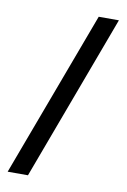

<svg xmlns="http://www.w3.org/2000/svg" viewBox="-82 -764 538 814"><g transform="rotate(10 186.5 -357.0)"><path d="M362.8 -713.9 97.2 0H9.8L275.9 -713.9Z"/></g></svg>

Font: Noto Sans Khmer UI
Style: Regular
Weight: 400
Designer: Danh Hong
Foundry: Danh Hong
Version: Version 1.03